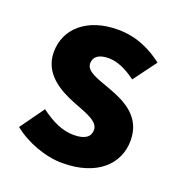

<svg xmlns="http://www.w3.org/2000/svg" viewBox="-101 -594 645 691"><g transform="rotate(20 221.5 -248.0)"><path d="M21 -57C71 -16 146 12 211 12C344 12 415 -58 415 -148C415 -239 344 -274 281 -297C230 -316 183 -328 183 -360C183 -385 202 -400 240 -400C275 -400 309 -383 345 -357L410 -445C368 -477 312 -508 236 -508C121 -508 46 -445 46 -353C46 -271 117 -231 178 -207C229 -187 278 -172 278 -139C278 -113 259 -97 215 -97C173 -97 132 -115 87 -149Z"/></g></svg>

Font: Cambridge Sans Bold
Style: Regular
Weight: 700
Version: Version 2.020;PS 002.020;hotconv 1.0.88;makeotf.lib2.5.64775